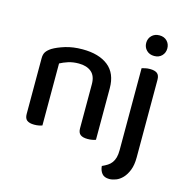

<svg xmlns="http://www.w3.org/2000/svg" viewBox="-123 -788 1060 1098"><g transform="rotate(15 407.0 -239.0)"><path d="M385 -303Q385 -352 357.5 -375Q330 -398 283 -398Q248 -398 220.5 -389Q193 -380 173 -369V-2Q166 1 153.5 3.5Q141 6 126 6Q97 6 83 -5Q69 -16 69 -42V-372Q69 -395 78 -409Q87 -423 108 -437Q136 -454 181 -468Q226 -482 283 -482Q380 -482 435 -438.5Q490 -395 490 -307V-2Q483 1 470 3.5Q457 6 442 6Q413 6 399 -5Q385 -16 385 -42ZM741 35Q741 80 729 110.5Q717 141 699 160Q681 179 660 187Q639 195 621 195Q591 195 577 177.5Q563 160 561 134Q579 126 593 117Q607 108 616.5 95Q626 82 631 64Q636 46 636 20V-465Q643 -467 656 -470Q669 -473 684 -473Q713 -473 727 -462Q741 -451 741 -424ZM624 -612Q624 -638 641.5 -655.5Q659 -673 687 -673Q715 -673 732 -655.5Q749 -638 749 -612Q749 -586 732 -568.5Q715 -551 687 -551Q659 -551 641.5 -568.5Q624 -586 624 -612Z"/></g></svg>

Font: Baloo Paaji 2 Medium
Style: Regular
Weight: 500
Designer: Shuchita Grover, Noopur Datye and Ek Type
Foundry: Ek Type
Version: Version 1.640;hotconv 1.0.111;makeotfexe 2.5.65597; ttfautoh